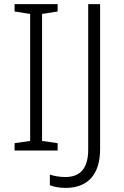

<svg xmlns="http://www.w3.org/2000/svg" viewBox="-20 -734 603 936"><path d="M261 0V-36L185 -47V-666L261 -678V-714H51V-678L127 -666V-47L51 -36V0ZM300 182C412 182 468 112 468 -7V-714H410V-5C410 86 372 129 299 129C270 129 243 124 223 117V169C241 176 265 182 300 182Z"/></svg>

Font: Noto Sans Meetei Mayek Light
Style: Regular
Weight: 300
Designer: Monotype Design Team and Neelakash Kshetrimayum
Foundry: Monotype Imaging Inc.
Version: Version 2.002